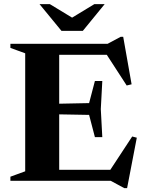

<svg xmlns="http://www.w3.org/2000/svg" viewBox="-20 -904 724 960"><path d="M491.5 -499 484 -358.5 491.5 -218.5H454.5L425.5 -329.5L204.5 -333.5V-384L425.5 -388.5L454.5 -499ZM638 -482.5 613.5 -476.5 499 -653 553.5 -630H185.5V-685H518L583.5 -720H596ZM517.5 -33.5 641 -221.5 664 -215.5 615.5 36.5H601L533.5 0H185.5V-55H563ZM32 0V-20.5L106 -47.5V-637.5L32 -664.5V-685H276V0ZM357.5 -805.5H323.5L452 -883.5H503.5L394 -749.5H287.5L177.5 -883.5H229Z"/></svg>

Font: Newsreader 36pt
Style: Bold
Weight: 700
Designer: Hugues Gentile
Foundry: Production Type
Version: Version 1.003